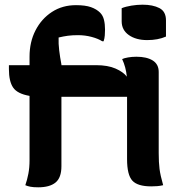

<svg xmlns="http://www.w3.org/2000/svg" viewBox="-20 -790 790 819"><path d="M499 -755Q516 -762 540.5 -766Q565 -770 588 -770Q632 -770 660 -755.5Q688 -741 688 -703V-634Q654 -619 608 -619Q560 -619 529.5 -640.5Q499 -662 499 -699ZM242 -81Q242 -32 217 -11.5Q192 9 143 9Q122 9 109.5 6.5Q97 4 88 0Q96 -23 101 -49Q106 -75 106 -106V-381Q54 -390 36 -416.5Q18 -443 18 -495V-512H106V-548Q106 -611 131.5 -660.5Q157 -710 201.5 -739Q246 -768 304 -768Q344 -768 368 -759.5Q392 -751 407 -736Q419 -724 423.5 -705.5Q428 -687 428 -664Q428 -652 427 -639Q426 -626 422 -614H416Q399 -625 371 -632.5Q343 -640 313 -640Q288 -640 269.5 -637.5Q251 -635 230 -630Q229 -604 232.5 -575Q236 -546 242 -515V-512H390Q440 -512 473 -497.5Q506 -483 521 -463Q517 -504 501 -538Q509 -542 526 -545Q543 -548 562 -548Q606 -548 631.5 -532Q657 -516 657 -483V-137Q657 -97 660.5 -69.5Q664 -42 676 0Q663 3 651 4Q639 5 625 5Q567 5 544.5 -19.5Q522 -44 522 -111V-377H242Z"/></svg>

Font: Recursive Sn Csl St
Style: Bold
Weight: 700
Version: Version 1.079;hotconv 1.0.112;makeotfexe 2.5.65598; ttfautoh